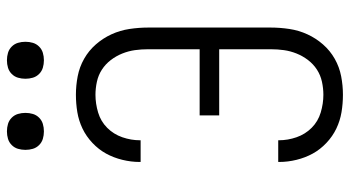

<svg xmlns="http://www.w3.org/2000/svg" viewBox="-242 -734 985 540"><g transform="rotate(-90 250.0 -464.5)"><path d="M253 8Q228 8 204 4Q180 0 158 -10.5Q136 -21 117.5 -38.5Q99 -56 87.5 -77Q76 -98 70 -122.5Q64 -147 64 -171V-174H125V-172Q125 -147 133.5 -122.5Q142 -98 160 -80Q178 -62 203 -54.5Q228 -47 253 -47Q271 -47 289.5 -51Q308 -55 323.5 -65Q339 -75 350.5 -90Q362 -105 369 -122.5Q376 -140 378.5 -158Q381 -176 381 -195V-340H195V-395H381V-540Q381 -559 378.5 -577Q376 -595 369 -612.5Q362 -630 350.5 -645Q339 -660 323.5 -670Q308 -680 289.5 -684Q271 -688 253 -688Q228 -688 203 -680.5Q178 -673 160 -655Q142 -637 133.5 -612.5Q125 -588 125 -563V-561H64V-564Q64 -588 70 -612.5Q76 -637 87.5 -658Q99 -679 117.5 -696.5Q136 -714 158 -724.5Q180 -735 204 -739Q228 -743 253 -743Q279 -743 305 -738Q331 -733 354 -720Q377 -707 394.5 -687Q412 -667 423 -643Q434 -619 438 -592.5Q442 -566 442 -540V-195Q442 -169 438 -142.5Q434 -116 423 -92Q412 -68 394.5 -48Q377 -28 354 -15Q331 -2 305 3Q279 8 253 8ZM350 -833Q339 -833 329 -836Q319 -839 311.5 -846.5Q304 -854 301 -864Q298 -874 298 -885Q298 -896 301 -906Q304 -916 311.5 -923.5Q319 -931 329 -934Q339 -937 350 -937Q361 -937 371 -934Q381 -931 388.5 -923.5Q396 -916 399 -906Q402 -896 402 -885Q402 -874 399 -864Q396 -854 388.5 -846.5Q381 -839 371 -836Q361 -833 350 -833ZM150 -833Q139 -833 129 -836Q119 -839 111.5 -846.5Q104 -854 101 -864Q98 -874 98 -885Q98 -896 101 -906Q104 -916 111.5 -923.5Q119 -931 129 -934Q139 -937 150 -937Q161 -937 171 -934Q181 -931 188.5 -923.5Q196 -916 199 -906Q202 -896 202 -885Q202 -874 199 -864Q196 -854 188.5 -846.5Q181 -839 171 -836Q161 -833 150 -833Z"/></g></svg>

Font: Iosevka Curly Light
Style: Regular
Weight: 300
Monospace: yes
Designer: Belleve Invis
Foundry: Belleve Invis
Version: Version 22.1.2; ttfautohint (v1.8.4)